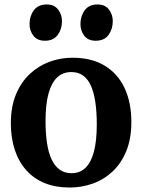

<svg xmlns="http://www.w3.org/2000/svg" viewBox="-20 -827 636 858"><path d="M28.5 -276Q28.5 -349.5 51 -404.2Q73.5 -459 112.5 -495.8Q151.5 -532.5 200.8 -550.8Q250 -569 304 -569Q389 -569 447.5 -533.8Q506 -498.5 536.5 -434Q567 -369.5 567 -282Q567 -207.5 544.5 -152.2Q522 -97 483.2 -60.8Q444.5 -24.5 395 -6.8Q345.5 11 291 11Q228 11 179.2 -9Q130.5 -29 97 -66.8Q63.5 -104.5 46 -157.5Q28.5 -210.5 28.5 -276ZM300 -53Q336.5 -53 361.5 -76.5Q386.5 -100 399.5 -148.5Q412.5 -197 412.5 -271.5Q412.5 -326 406.2 -369.2Q400 -412.5 386.8 -442.8Q373.5 -473 351.8 -489Q330 -505 298.5 -505Q261.5 -505 236 -481.5Q210.5 -458 197 -409.8Q183.5 -361.5 183.5 -286.5Q183.5 -231.5 190 -188.2Q196.5 -145 210.5 -115Q224.5 -85 246.5 -69Q268.5 -53 300 -53ZM180 -645Q146.5 -645 129.2 -667.5Q112 -690 112 -719.5Q112 -755 131.2 -781Q150.5 -807 188.5 -807H189.5Q222.5 -807 239.8 -784.2Q257 -761.5 257 -732.5Q257 -697 238 -671Q219 -645 181 -645ZM407 -645Q373.5 -645 356.5 -667.5Q339.5 -690 339.5 -719.5Q339.5 -755 358.5 -781Q377.5 -807 415.5 -807H416.5Q450 -807 467 -784.2Q484 -761.5 484 -732.5Q484 -697 465 -671Q446 -645 408 -645Z"/></svg>

Font: Merriweather 20pt
Style: Bold
Weight: 700
Version: Version 2.100